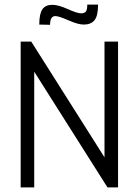

<svg xmlns="http://www.w3.org/2000/svg" viewBox="-20 -816 604 836"><path d="M198 -708 151 -709Q151 -756 164.5 -775.5Q178 -795 208 -795Q234 -795 275 -776.5Q316 -758 333 -758Q348 -758 354 -766Q360 -774 360 -796H407Q407 -747 391.5 -728Q376 -709 345 -709Q320 -709 278 -727.5Q236 -746 221 -746Q198 -746 198 -708ZM448 0 129 -504V0H70V-635H116L435 -131V-635H494V0Z"/></svg>

Font: Gemunu Libre Light
Style: Regular
Weight: 300
Designer: Puspanada Ekanayake, Sola Matas, Pathum Egodawatta, Kosala Senevirathne
Foundry: mooniak
Version: Version 1.100